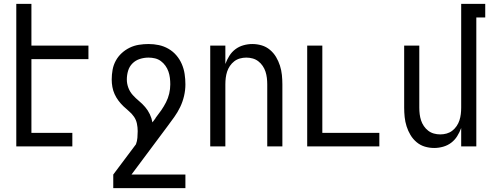

<svg xmlns="http://www.w3.org/2000/svg" viewBox="-20 -755 2540 990"><path d="M64 0V-735H142V-520H436V-450H142V-70H353V0Z M936 215H564V145L681 -11Q687 -27 688.5 -44.5Q690 -62 690 -79Q690 -98 686 -117.5Q682 -137 671 -153Q660 -169 645 -181.5Q630 -194 616 -207.5Q602 -221 590.5 -236.5Q579 -252 571 -269.5Q563 -287 559.5 -306.5Q556 -326 556 -345Q556 -370 560.5 -395Q565 -420 577 -442Q589 -464 607.5 -481Q626 -498 648.5 -509Q671 -520 696 -524Q721 -528 746 -528Q773 -528 799 -522.5Q825 -517 848.5 -503.5Q872 -490 889.5 -469.5Q907 -449 917.5 -424.5Q928 -400 932 -373.5Q936 -347 936 -320Q936 -290 929 -260Q922 -230 909 -203Q896 -176 878.5 -151.5Q861 -127 843 -103L658 145H936ZM766 -124 781 -144Q781 -145 782 -146L783 -148Q798 -167 811.5 -186.5Q825 -206 836 -227.5Q847 -249 852.5 -272.5Q858 -296 858 -320Q858 -337 856 -353.5Q854 -370 848.5 -386Q843 -402 833 -416Q823 -430 809.5 -440Q796 -450 779.5 -454Q763 -458 746 -458Q723 -458 701 -451Q679 -444 663 -428Q647 -412 640.5 -390Q634 -368 634 -345Q634 -323 642 -302Q650 -281 665 -264.5Q680 -248 697 -234Q714 -220 728.5 -203Q743 -186 752.5 -166Q762 -146 766 -124Z M1064 0V-520H1142V-425Q1150 -447 1162.5 -467Q1175 -487 1193.5 -501Q1212 -515 1235 -521.5Q1258 -528 1281 -528Q1306 -528 1329.5 -521Q1353 -514 1372 -498Q1391 -482 1403.5 -461Q1416 -440 1423.5 -416.5Q1431 -393 1433.5 -368.5Q1436 -344 1436 -320V0H1358V-320Q1358 -337 1356 -353.5Q1354 -370 1349 -385.5Q1344 -401 1334.5 -415Q1325 -429 1312 -439Q1299 -449 1283 -453.5Q1267 -458 1250 -458Q1233 -458 1217 -453.5Q1201 -449 1188 -439Q1175 -429 1165.5 -415Q1156 -401 1151 -385.5Q1146 -370 1144 -353.5Q1142 -337 1142 -320V0Z M1564 0V-520H1642V-70H1936V0Z M2219 8Q2194 8 2170.5 1Q2147 -6 2128 -22Q2109 -38 2096.5 -59Q2084 -80 2076.5 -103.5Q2069 -127 2066.5 -151.5Q2064 -176 2064 -200V-520H2142V-200Q2142 -183 2144 -166.5Q2146 -150 2151 -134.5Q2156 -119 2165.5 -105Q2175 -91 2188 -81Q2201 -71 2217 -66.5Q2233 -62 2250 -62Q2267 -62 2283 -66.5Q2299 -71 2312 -81Q2325 -91 2334.5 -105Q2344 -119 2349 -134.5Q2354 -150 2356 -166.5Q2358 -183 2358 -200V-735H2482V-665H2436V0H2358V-95Q2350 -73 2337.5 -53Q2325 -33 2306.5 -19Q2288 -5 2265 1.5Q2242 8 2219 8Z"/></svg>

Font: HulyMono
Style: Regular
Weight: 400
Monospace: yes
Designer: Belleve Invis
Foundry: Belleve Invis
Version: Version 33.2.5; ttfautohint (v1.8.4)